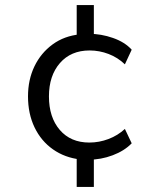

<svg xmlns="http://www.w3.org/2000/svg" viewBox="-20 -626 640 761"><path d="M284 115V-16L298 6Q237 -1 190 -34Q143 -67 117 -121Q91 -175 91 -244Q91 -310 116.5 -363Q142 -416 188.5 -450Q235 -484 298 -490L284 -464V-606H352V-467L333 -492Q381 -492 428 -475.5Q475 -459 502 -429L475 -371Q447 -398 410.5 -412Q374 -426 335 -426Q261 -426 217.5 -376Q174 -326 174 -244Q174 -161 217 -111Q260 -61 334 -61Q373 -61 410 -75Q447 -89 475 -115L502 -58Q473 -28 426.5 -10.5Q380 7 331 7L352 -13V115Z"/></svg>

Font: Nunito Sans 12pt ExtraLight 12pt
Style: Regular
Weight: 400
Version: Version 3.101;gftools[0.9.27]